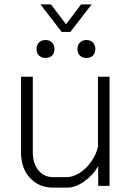

<svg xmlns="http://www.w3.org/2000/svg" viewBox="-20 -850 603 878"><path d="M76 -154V-499H130V-153Q130 -103 155.5 -71.5Q181 -40 223 -40H285Q314 -40 344 -59Q374 -78 397 -110.5Q420 -143 428 -179V-499H481V0H429V-90Q404 -47 364 -19.5Q324 8 287 8H223Q158 8 117 -36.5Q76 -81 76 -154ZM165 -830H213L282 -739L351 -830H399L302 -704H262ZM147 -626Q147 -644 158.5 -655.5Q170 -667 188 -667Q207 -667 218 -655.5Q229 -644 229 -626Q229 -607 218 -596Q207 -585 188 -585Q170 -585 158.5 -596Q147 -607 147 -626ZM334 -626Q334 -644 345.5 -655.5Q357 -667 375 -667Q394 -667 405 -655.5Q416 -644 416 -626Q416 -607 405 -596Q394 -585 375 -585Q357 -585 345.5 -596Q334 -607 334 -626Z"/></svg>

Font: Bai Jamjuree Light
Style: Regular
Weight: 300
Designer: Katatrad Aksorn Co.,Ltd.
Foundry: Cadson Demak Co.,Ltd.
Version: Version 1.000; ttfautohint (v1.6)